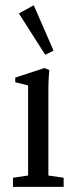

<svg xmlns="http://www.w3.org/2000/svg" viewBox="-20 -724 306 744"><path d="M155.3 -511.7 53.2 -671.9 110.8 -703.6 187.5 -527.8ZM30.3 0V-35.2L88.9 -43.9V-393.1L39.1 -405.3V-423.3L152.3 -460.4L170.9 -452.6Q167.5 -414.1 167.5 -379.9V-43.9L226.6 -35.2V0Z"/></svg>

Font: Elstob 8pt
Style: Regular
Weight: 400
Designer: Peter S. Baker
Version: Version 1.015